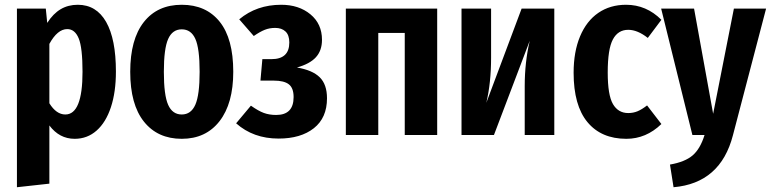

<svg xmlns="http://www.w3.org/2000/svg" viewBox="-20 -566 3232 805"><path d="M466 -266Q466 -180 445 -116.5Q424 -53 385 -18.5Q346 16 293 16Q229 16 187 -40V204L51 219V-530H172L178 -470Q203 -509 234.5 -527.5Q266 -546 306 -546Q384 -546 425 -474Q466 -402 466 -266ZM326 -265Q326 -366 310 -405Q294 -444 262 -444Q221 -444 187 -382V-133Q216 -86 254 -86Q326 -86 326 -265Z M958 -265Q958 -132 900.5 -58Q843 16 742 16Q641 16 583.5 -56Q526 -128 526 -265Q526 -401 583 -473.5Q640 -546 742 -546Q844 -546 901 -475Q958 -404 958 -265ZM667 -265Q667 -167 685 -126.5Q703 -86 742 -86Q781 -86 799 -127Q817 -168 817 -265Q817 -363 799 -403Q781 -443 742 -443Q703 -443 685 -402.5Q667 -362 667 -265Z M1330 -399Q1330 -354 1304.5 -326Q1279 -298 1225 -283Q1290 -272 1320.5 -242Q1351 -212 1351 -154Q1351 -72 1296 -28.5Q1241 15 1148 15Q1042 15 970 -49L1032 -123Q1063 -101 1086 -92.5Q1109 -84 1138 -84Q1211 -84 1211 -159Q1211 -197 1191 -212.5Q1171 -228 1128 -228H1072L1080 -318H1118Q1193 -318 1193 -388Q1193 -419 1177 -434Q1161 -449 1134 -449Q1110 -449 1090 -441Q1070 -433 1044 -415L983 -485Q1056 -546 1159 -546Q1233 -546 1281.5 -506Q1330 -466 1330 -399Z M1677 -428H1566V0H1430V-530H1813V0H1677Z M2304 0H2180V-205Q2180 -305 2201 -395L2051 0H1915V-530H2039V-324Q2039 -219 2019 -135L2167 -530H2304Z M2753 -483 2696 -407Q2653 -441 2614 -441Q2571 -441 2549.5 -400.5Q2528 -360 2528 -262Q2528 -167 2550 -129.5Q2572 -92 2614 -92Q2635 -92 2653 -99.5Q2671 -107 2693 -124L2753 -46Q2689 16 2606 16Q2501 16 2443 -54Q2385 -124 2385 -261Q2385 -349 2412 -413.5Q2439 -478 2488.5 -512Q2538 -546 2605 -546Q2690 -546 2753 -483Z M3053 1Q3001 202 2804 219L2789 124Q2852 113 2884 85.5Q2916 58 2934 0H2883L2752 -530H2890L2970 -89L3057 -530H3192Z"/></svg>

Font: Fira Sans Compressed SemiBold
Style: Regular
Weight: 600
Width: 1
Designer: bBox Type GmbH & Carrois Corporate GbR & Edenspiekermann AG
Foundry: bBox Type GmbH & Carrois Corporate GbR & Edenspiekermann AG
Version: Version 4.301